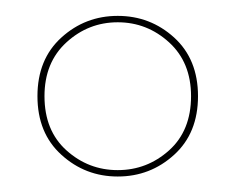

<svg xmlns="http://www.w3.org/2000/svg" viewBox="-20 -654 298 243"><path d="M129 -430.6Q87.9 -430.6 57.7 -458.1Q27.4 -485.5 27.4 -532.3Q27.4 -579 57.7 -606.5Q87.9 -633.9 129 -633.9Q170.2 -633.9 200.4 -606.5Q230.6 -579 230.6 -532.3Q230.6 -485.5 200.4 -458.1Q170.2 -430.6 129 -430.6ZM129 -438.7Q166.1 -438.7 194 -463.7Q221.8 -488.7 221.8 -532.3Q221.8 -575 194 -600.4Q166.1 -625.8 129 -625.8Q91.9 -625.8 64.1 -600.4Q36.3 -575 36.3 -532.3Q36.3 -488.7 64.1 -463.7Q91.9 -438.7 129 -438.7Z"/></svg>

Font: Playfair 144pt SemiCondensed ExtraBold
Style: Regular
Weight: 800
Width: 4
Designer: Claus Eggers Sørensen
Foundry: Claus Eggers Sørensen
Version: Version 2.203